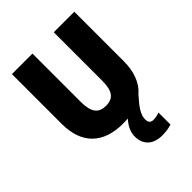

<svg xmlns="http://www.w3.org/2000/svg" viewBox="-264 -848 1223 1223"><g transform="rotate(-45 347.5 -237.0)"><path d="M463 91C463 47 491 8 545 -52C601 -100 629 -174 629 -269V-714H444V-278C444 -184 415 -147 348 -147C284 -147 252 -184 252 -277V-714H67V-265C67 -87 165 10 345 10C360 10 375 9 389 8C352 49 339 86 339 121C339 197 389 240 469 240C501 240 531 235 554 227V119C541 125 515 130 499 130C478 130 463 120 463 91Z"/></g></svg>

Font: Noto Sans Khmer SemiCondensed Black
Style: Regular
Weight: 900
Width: 4
Designer: Danh Hong and the Monotype Design Team
Foundry: Monotype Imaging Inc.
Version: Version 2.004